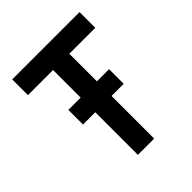

<svg xmlns="http://www.w3.org/2000/svg" viewBox="-201 -857 984 984"><g transform="rotate(-45 291.5 -364.5)"><path d="M48 -729H536V-615H348V0H230V-615H48ZM141 -415H436V-309H141Z"/></g></svg>

Font: Reem Kufi Medium
Style: Regular
Weight: 500
Designer: Khaled Hosny
Version: Version 1.001